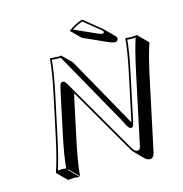

<svg xmlns="http://www.w3.org/2000/svg" viewBox="-125 -931 1060 1112"><g transform="rotate(-15 405.0 -375.5)"><path d="M466.8 -816.9 569.8 -732.9Q572.3 -731 573.2 -730L629.9 -673.3Q638.2 -664.1 636.7 -655.3Q634.3 -643.1 621.6 -640.6Q619.6 -640.6 618.7 -640.6Q602.5 -641.1 578.1 -652.3L437.5 -715.3L380.9 -772Q418.9 -801.3 466.8 -816.9ZM195.8 -444.8Q223.1 -574.2 228 -645L230.5 -647.9Q232.4 -647.9 281.2 -645L295.4 -647L352.1 -590.3L588.4 -168Q589.4 -172.9 590.8 -178.2L647.5 -444.8Q674.8 -574.2 680.2 -645L682.6 -647.9Q684.6 -647.9 717.3 -645L752.9 -647.9V-645L809.6 -588.4Q785.2 -521 757.3 -388.7L667 35.6Q659.2 65.4 639.6 66.4Q622.6 65.4 609.9 54.2L553.7 -2.4Q548.3 -8.3 544.9 -14.2L312 -416.5Q309.1 -405.8 303.7 -382.3L252.9 -143.6Q225.6 -14.2 220.7 56.6L164.1 0L161.6 2.9L217.8 59.6Q215.8 59.6 183.6 56.6Q183.6 56.6 147.9 59.6L91.3 2.9L90.8 0Q115.2 -67.4 143.6 -200.2ZM205.6 -442.9 153.3 -197.8Q127 -74.7 105 -8.8Q116.2 -9.8 127 -9.8Q142.6 -9.8 154.8 -8.3Q160.6 -79.1 186.5 -202.1L237.3 -440.9Q246.6 -484.9 251.5 -491.2Q258.8 -499 268.1 -498Q279.3 -495.6 294.4 -467.3Q297.4 -461.9 298.3 -460L553.7 -19Q564.5 -1 583 0Q595.2 0 600.1 -21Q600.6 -22.5 600.6 -22.9L690.9 -447.3Q717.3 -570.3 739.3 -636.2Q728 -635.3 717.3 -634.8Q701.7 -634.8 689.5 -636.7Q683.6 -565.9 657.2 -442.9L600.6 -175.8Q593.8 -143.6 586.4 -138.7Q582 -135.7 575.2 -137.7Q563.5 -140.6 548.3 -172.9Q540 -189.9 535.2 -198.2L290 -635.7Q285.6 -635.3 281.2 -634.8Q256.3 -634.8 237.3 -637.2Q231.4 -565.9 205.6 -442.9ZM464.8 -805.7Q428.7 -793.5 400.9 -774.4L525.9 -718.3Q549.3 -707 562 -707Q567.4 -708 570.3 -713.9Q569.3 -719.7 563.5 -725.6Z"/></g></svg>

Font: Linux Biolinum Shadow O
Style: Italic
Weight: 400
Italic angle: -12°
Designer: Philipp H. Poll
Foundry: Philipp H. Poll
Version: Version 0.6.2